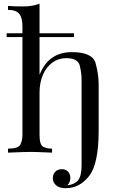

<svg xmlns="http://www.w3.org/2000/svg" viewBox="-20 -803 612 1010"><path d="M357.9 -528.8Q467.3 -528.8 483.2 -469.7Q499 -410.6 499 -359.9V-116.2Q499 59.1 448.7 123Q398.4 187 325.2 187Q292 187 274.9 171.6Q257.8 156.2 257.8 134.8Q257.8 113.3 271 100.1Q284.2 86.9 304.7 86.9Q325.2 86.9 337.6 99.6Q350.1 112.3 350.1 133.8Q350.1 155.3 334 171.9Q372.1 167.5 390.6 145.5Q409.2 123.5 409.2 64V-381.8Q409.2 -418 399.7 -457.5Q390.1 -497.1 328.1 -497.1Q287.6 -497.1 255.6 -473.9Q223.6 -450.7 205.8 -409.4Q188 -368.2 188 -315.9V-92.8Q188 -39.6 208.5 -30.3Q229 -21 253.9 -21V0Q169.9 -3.9 141.6 -3.9Q113.3 -3.9 22 0V-21Q76.7 -21 87.4 -43Q98.1 -64.9 98.1 -92.8V-607.9H15.1V-627.9H98.1V-663.1Q98.1 -709.5 81.3 -730.2Q64.5 -751 22 -751V-772Q52.7 -769 100.6 -769Q148.4 -769 188 -783.2V-627.9H369.1V-607.9H188V-409.2Q234.9 -528.8 357.9 -528.8Z"/></svg>

Font: PlayfairDisplay-Regular
Style: Regular
Weight: 400
Designer: Claus Eggers Sørensen
Foundry: Claus Eggers Sørensen
Version: Version 1.002;PS 001.002;hotconv 1.0.70;makeotf.lib2.5.58329